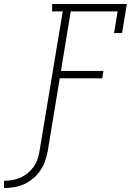

<svg xmlns="http://www.w3.org/2000/svg" viewBox="-142 -755 662 958"><path d="M-122 183V147Q-102 147 -81.5 143.5Q-61 140 -41 131.5Q-21 123 -4 109Q13 95 25.5 77.5Q38 60 45 40Q52 20 55 0L171 -698H118V-735H491L467 -590H427L445 -698H211L162 -401H374L368 -364H156L96 0Q91 25 82.5 49.5Q74 74 59 96Q44 118 23 135.5Q2 153 -22 164Q-46 175 -71.5 179Q-97 183 -122 183Z"/></svg>

Font: Iosevka Slab XLtObl
Style: Regular
Weight: 200
Italic angle: -9°
Monospace: yes
Designer: Belleve Invis
Foundry: Belleve Invis
Version: Version 11.1.1; ttfautohint (v1.8.3)